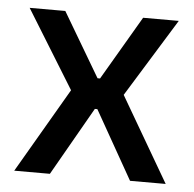

<svg xmlns="http://www.w3.org/2000/svg" viewBox="-42 -531 580 574"><g transform="rotate(5 248.0 -244.5)"><path d="M128 0H21L177.5 -268.5V-241L24.5 -489H131.5L245 -297H252.5L365 -489H472L319 -241V-268.5L475.5 0H368.5L252.5 -205H245Z"/></g></svg>

Font: Anek Malayalam Medium Medium
Style: Regular
Weight: 500
Version: Version 1.003